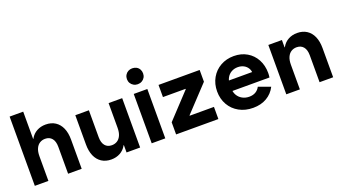

<svg xmlns="http://www.w3.org/2000/svg" viewBox="-59 -1284 3282 1842"><g transform="rotate(-20 1582.0 -363.0)"><path d="M59.1 -707H197.8V0H59.1ZM305.2 -390.6Q274.9 -390.6 250.5 -375.7Q226.1 -360.8 211.9 -329.8Q197.8 -298.8 197.8 -252L182.1 -345.7V-429.2H213.4L182.1 -345.7Q182.1 -396.5 204.3 -435.3Q226.6 -474.1 266.1 -495.8Q305.7 -517.6 356.4 -517.6Q413.1 -517.6 453.9 -491.2Q494.6 -464.8 516.1 -415.8Q537.6 -366.7 537.6 -298.8V0H398.9V-275.4Q398.9 -330.6 374.3 -360.6Q349.6 -390.6 305.2 -390.6Z M1134.3 0H995.6V-503.9H1134.3ZM888.2 -113.3Q918.5 -113.3 942.9 -128.2Q967.3 -143.1 981.4 -174.1Q995.6 -205.1 995.6 -252L1011.2 -158.2V-74.7H980L1011.2 -158.2Q1011.2 -107.4 989 -68.6Q966.8 -29.8 927.2 -8.1Q887.7 13.7 836.9 13.7Q780.3 13.7 739.5 -12.7Q698.7 -39.1 677.2 -88.1Q655.8 -137.2 655.8 -205.1V-503.9H794.4V-228.5Q794.4 -173.3 819.1 -143.3Q843.8 -113.3 888.2 -113.3Z M1252.4 -503.9H1391.1V0H1252.4ZM1239.3 -659.2Q1239.3 -682.1 1250.2 -700.9Q1261.2 -719.7 1280 -730Q1298.8 -740.2 1321.8 -740.2Q1345.2 -740.2 1364.3 -730Q1383.3 -719.7 1393.8 -700.9Q1404.3 -682.1 1404.3 -659.2Q1404.3 -636.2 1393.8 -617.9Q1383.3 -599.6 1364.3 -588.9Q1345.2 -578.1 1321.8 -578.1Q1298.8 -578.1 1280 -588.9Q1261.2 -599.6 1250.2 -617.9Q1239.3 -636.2 1239.3 -659.2Z M1501.5 -124H1681.6H1933.1V0H1501.5ZM1740.7 -379.9 1736.8 -372.1V-387.7L1925.3 -383.8L1681.6 -124L1685.5 -131.8V-116.2L1501.5 -124ZM1505.4 -503.9H1925.3V-383.8L1740.7 -379.9H1505.4Z M2012.1 -252Q2012.1 -328.8 2046.6 -389.4Q2081.1 -449.9 2141.2 -483.7Q2201.3 -517.6 2276.8 -517.6Q2352.3 -517.6 2410.4 -483.7Q2468.6 -449.9 2501.1 -389.4Q2533.6 -328.8 2533.6 -252Q2533.6 -231.3 2530.1 -206.9H2093.6V-312.9H2399.7L2392.7 -298Q2392.7 -328.1 2378.1 -352.2Q2363.6 -376.3 2337.2 -390.3Q2310.8 -404.3 2276.8 -404.3Q2240.5 -404.3 2211.6 -387.9Q2182.6 -371.5 2166.2 -342Q2149.7 -312.5 2149.7 -273.7V-234.4Q2149.7 -194.8 2167.3 -164.3Q2184.9 -133.9 2216.2 -116.8Q2247.6 -99.6 2286 -99.6Q2325.2 -99.6 2352.6 -116.3Q2380 -133 2394.5 -162.2L2515.3 -117.6Q2484.4 -55.9 2425.2 -21.1Q2366.1 13.7 2285.7 13.7Q2205.6 13.7 2143.5 -20.6Q2081.3 -54.8 2046.7 -115.4Q2012.1 -176.1 2012.1 -252Z M2626.5 -503.9H2765.1V0H2626.5ZM2872.6 -390.6Q2842.3 -390.6 2817.9 -375.7Q2793.5 -360.8 2779.3 -329.8Q2765.1 -298.8 2765.1 -252L2749.5 -345.7V-429.2H2780.8L2749.5 -345.7Q2749.5 -396.5 2771.7 -435.3Q2793.9 -474.1 2833.5 -495.8Q2873 -517.6 2923.8 -517.6Q2980.5 -517.6 3021.2 -491.2Q3062 -464.8 3083.5 -415.8Q3105 -366.7 3105 -298.8V0H2966.3V-275.4Q2966.3 -330.6 2941.7 -360.6Q2917 -390.6 2872.6 -390.6Z"/></g></svg>

Font: Wanted Sans Variable
Style: Regular
Weight: 400
Designer: Original Design by Kil Hyung-jin and Kang Hanbin, Wanted Lab, Inc; Hangeul from Source Han Sans by Jang Soo-young and Ka
Foundry: Wanted Lab, Inc.
Version: Version 1.003;Glyphs 3.2 (3227)